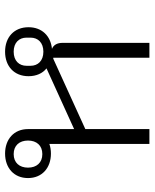

<svg xmlns="http://www.w3.org/2000/svg" viewBox="52 -646 594 737"><g transform="rotate(-90 348.5 -277.0)"><path d="M222 0V-246L492 -369H496V0H553V-333C553 -354 545 -368 530 -374C580 -379 613 -413 613 -464C613 -519 575 -554 519 -554C463 -554 425 -519 425 -464C425 -434 436 -410 455 -395L222 -289V-466C222 -520 183 -554 128 -554C73 -554 34 -520 34 -466C34 -412 73 -378 128 -378C141 -378 154 -380 165 -384V0ZM519 -407C484 -407 465 -428 465 -456V-472C465 -500 484 -521 519 -521C554 -521 573 -500 573 -472V-456C573 -428 554 -407 519 -407ZM126 -411C93 -411 74 -433 74 -466C74 -499 93 -521 126 -521C159 -521 178 -499 178 -466C178 -433 159 -411 126 -411Z"/></g></svg>

Font: IBM Plex Thai Looped Light
Style: Regular
Weight: 300
Designer: Mike Abbink, Paul van der Laan, Pieter van Rosmalen, Ben Mitchell, Mark Frömberg
Foundry: Bold Monday
Version: Version 1.0